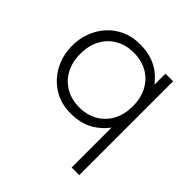

<svg xmlns="http://www.w3.org/2000/svg" viewBox="-186 -642 998 998"><g transform="rotate(45 313.5 -142.5)"><path d="M486 210V-109L495 -97Q463.5 -47.5 411.5 -16.2Q359.5 15 283 15Q210.5 15 155.8 -19.8Q101 -54.5 70.5 -112.5Q40 -170.5 40 -240Q40 -292 57.5 -338.2Q75 -384.5 107.2 -419.8Q139.5 -455 184 -475Q228.5 -495 283 -495Q337.5 -495 377 -480.8Q416.5 -466.5 445 -442Q473.5 -417.5 495 -387L486 -374V-480H542V210ZM293 -39Q349.5 -39 393 -63.8Q436.5 -88.5 461.2 -133.5Q486 -178.5 486 -240Q486 -301.5 461.2 -346.8Q436.5 -392 393 -416.5Q349.5 -441 293 -441Q236.5 -441 193 -416.5Q149.5 -392 124.8 -346.8Q100 -301.5 100 -240Q100 -178.5 124.8 -133.5Q149.5 -88.5 193 -63.8Q236.5 -39 293 -39Z"/></g></svg>

Font: Geologica Roman Thin
Style: Regular
Weight: 250
Designer: Sindre Bremnes, Frode Helland
Foundry: Monokrom Skriftforlag AS
Version: Version 1.010;gftools[0.9.28]